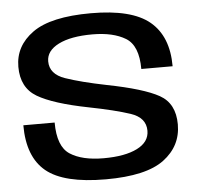

<svg xmlns="http://www.w3.org/2000/svg" viewBox="-50 -733 828 788"><g transform="rotate(-5 364.0 -339.0)"><path d="M355 3.5Q521.5 3.5 595 -51.5Q668.5 -106.5 668.5 -195.5Q668.5 -282 605.2 -317.2Q542 -352.5 391.5 -382Q287.5 -403 224.2 -424.8Q161 -446.5 161 -499.5Q161 -543 211.5 -568.5Q262 -594 351 -594Q436.5 -594 487.8 -562.8Q539 -531.5 539 -435H668Q668 -558.5 594.2 -619.8Q520.5 -681 352.5 -681Q187 -681 112 -627.2Q37 -573.5 37 -487.5Q37 -401.5 101.2 -363.5Q165.5 -325.5 310 -297Q417 -276 479.5 -255.2Q542 -234.5 542 -180.5Q542 -134 491.8 -108.8Q441.5 -83.5 353.5 -83.5Q265 -83.5 215.2 -115.8Q165.5 -148 165.5 -247H36.5Q36.5 -116.5 109.5 -56.5Q182.5 3.5 355 3.5Z"/></g></svg>

Font: Anybody SemiExpanded Medium
Style: Regular
Weight: 500
Width: 6
Version: Version 1.113;gftools[0.9.25]